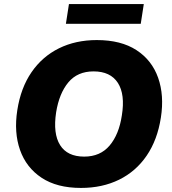

<svg xmlns="http://www.w3.org/2000/svg" viewBox="-20 -913 844 944"><path d="M48 0ZM378 11Q260 11 184.5 -39Q109 -89 78.5 -175.5Q48 -262 65 -371Q82 -481 135 -558Q188 -635 270 -675.5Q352 -716 456 -716Q575 -716 651 -666.5Q727 -617 757.5 -530.5Q788 -444 771 -335Q754 -225 701 -147.5Q648 -70 565.5 -29.5Q483 11 378 11ZM394 -143Q473 -143 519 -197.5Q565 -252 579 -345Q596 -449 559.5 -505.5Q523 -562 440 -562Q361 -562 316 -508Q271 -454 256 -361Q240 -256 275.5 -199.5Q311 -143 394 -143ZM304 -796 319 -893H687L672 -796Z"/></svg>

Font: Winston ExtraBold
Style: Italic
Weight: 800
Italic angle: -9°
Designer: Original fonts by Vernon Adams / Changes by Cristiano Sobral
Foundry: Original fonts by Vernon Adams / Changes by Cristiano Sobral
Version: Version 2.503;July 17, 2020;FontCreator 13.0.0.2655 64-bit